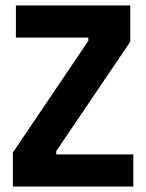

<svg xmlns="http://www.w3.org/2000/svg" viewBox="-20 -680 533 700"><path d="M27 0V-124L302 -531V-543H38V-660H455V-528L185 -129V-117H466V0Z"/></svg>

Font: Bricolage Grotesque SemiCondensed
Style: Bold
Weight: 700
Width: 4
Designer: Mathieu Triay
Foundry: Atelier Triay
Version: Version 1.001;gftools[0.9.33.dev8+g029e19f]